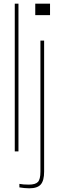

<svg xmlns="http://www.w3.org/2000/svg" viewBox="-20 -820 351 1040"><path d="M60 0V-800H80V0ZM171 -738V-800H251V-738ZM138 200Q127 200 111 198.5Q95 197 85 195V176Q95.5 178 108 179Q120.5 180 136 180Q172 180 185.5 165.5Q199 151 199 110V-600H219V110Q219 158 201 179Q183 200 138 200Z"/></svg>

Font: Big Shoulders Stencil Thin
Style: Regular
Weight: 100
Designer: Patric King
Foundry: XO Type Co
Version: Version 2.001